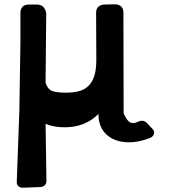

<svg xmlns="http://www.w3.org/2000/svg" viewBox="-20 -571 794 893"><path d="M438 -41Q376 21 282 21Q228 21 192 5L196 270Q196 284 188 291Q180 298 167 299L88 302Q74 303 65.5 295Q57 287 58 273L70 -55L75 -377V-511Q75 -529 85 -539.5Q95 -550 114 -550H151Q162 -550 172 -545.5Q182 -541 187 -531Q192 -524 195 -511L192 -185Q203 -155 223.5 -147.5Q244 -140 286 -140Q319 -140 345.5 -146.5Q372 -153 390.5 -170.5Q409 -188 418.5 -217.5Q428 -247 428 -293L427 -512Q427 -531 438.5 -540.5Q450 -550 467 -550L515 -551Q532 -551 543 -541Q554 -531 554 -513L555 -44Q566 -17 581 -4.5Q596 8 625 -6Q647 -15 663 1L688 27Q700 39 696 52Q692 65 677 71Q622 92 577.5 91Q533 90 501.5 73.5Q470 57 453.5 27Q437 -3 438 -41Z"/></svg>

Font: OpenDyslexic3
Style: Bold
Weight: 700
Designer: Abelardo Gonzalez
Version: Version 1.000;PS 001.001;hotconv 1.0.56